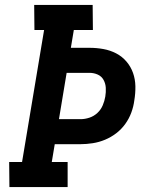

<svg xmlns="http://www.w3.org/2000/svg" viewBox="-20 -755 640 775"><path d="M253 0H18L17 -101H69L158 -634H119L118 -735H354L355 -634H278L266 -562H342Q370 -562 397.5 -557Q425 -552 449 -539.5Q473 -527 490.5 -506.5Q508 -486 517 -460.5Q526 -435 526.5 -406.5Q527 -378 522 -349Q519 -325 510 -300.5Q501 -276 485.5 -254.5Q470 -233 449 -217Q428 -201 404 -191Q380 -181 354.5 -177Q329 -173 305 -173H201L189 -101H253ZM218 -274H305Q323 -274 341 -280Q359 -286 373 -299Q387 -312 394.5 -329.5Q402 -347 405 -365Q408 -383 407 -400.5Q406 -418 398 -432.5Q390 -447 374.5 -454Q359 -461 341 -461H249Z"/></svg>

Font: Iosevka HT Extended
Style: Bold Italic
Weight: 700
Width: 7
Italic angle: -9°
Monospace: yes
Designer: Belleve Invis
Foundry: Belleve Invis
Version: Version 32.3.0; ttfautohint (v1.8.4)